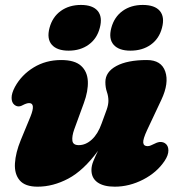

<svg xmlns="http://www.w3.org/2000/svg" viewBox="-20 -722 706 758"><path d="M632 -156Q644.5 -147.5 644.8 -128.5Q645 -109.5 630 -87Q599.5 -41 545 -13Q490.5 15 433 15Q389 15 365 -2Q341 -19 341 -51Q341 -67.5 348.8 -86.5Q356.5 -105.5 367 -126.5Q309.5 -48.5 249.5 -16.8Q189.5 15 128.5 15Q79 15 57.8 -10Q36.5 -35 39 -77Q41.5 -119 62 -169L100 -261Q122 -315 95 -315Q85.5 -315 70 -307Q51 -296 36 -309Q26 -317.5 25.8 -335.5Q25.5 -353.5 39 -379Q65 -426.5 113 -455.8Q161 -485 221.5 -485Q275 -485 300 -462.2Q325 -439.5 326.8 -401Q328.5 -362.5 311 -315L273 -211Q263.5 -184 265.8 -166.5Q268 -149 291 -149Q318.5 -149 342.5 -171Q366.5 -193 381 -234Q394.5 -270 401.2 -289.2Q408 -308.5 408 -324Q408 -342 402 -359.2Q396 -376.5 396 -398Q396 -438 439.5 -461.5Q483 -485 560 -485Q617 -485 632.5 -439.5Q648 -394 617 -328L561 -209Q544 -172.5 545.5 -158.8Q547 -145 562.5 -145Q569 -145 575.2 -147.8Q581.5 -150.5 591 -155Q604.5 -162 614.8 -161.5Q625 -161 632 -156ZM251 -522Q205 -522 184.5 -545.5Q164 -569 175.5 -612Q187 -655 220 -678.8Q253 -702.5 299.5 -702.5Q346 -702.5 365.8 -678.8Q385.5 -655 374 -612Q363 -569.5 330.2 -545.8Q297.5 -522 251 -522ZM495 -522Q449 -522 428.5 -545.5Q408 -569 419.5 -612Q431 -655 464 -678.8Q497 -702.5 543.5 -702.5Q591 -702.5 611 -678.8Q631 -655 619.5 -612Q608.5 -569.5 575.5 -545.8Q542.5 -522 495 -522Z"/></svg>

Font: Fraunces 9pt S100 Black
Style: Italic
Weight: 900
Italic angle: -16°
Version: Version 1.000; ttfautohint (v1.8.3)